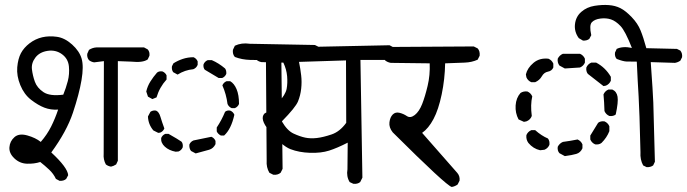

<svg xmlns="http://www.w3.org/2000/svg" viewBox="-20 -741 2742 766"><path d="M217.8 -19.5 203.1 -27.3Q193.4 -47.9 176.3 -64Q159.2 -80.1 140.6 -94.7Q116.2 -86.9 87.4 -87.9Q58.6 -88.9 37.1 -109.4Q15.6 -129.9 17.6 -153.8Q19.5 -177.7 37.6 -193.8Q55.7 -210 88.9 -200.7Q122.1 -191.4 142.6 -174.8Q168 -204.1 184.1 -236.3Q200.2 -268.6 211.9 -303.7Q182.6 -301.8 157.2 -311.5Q131.8 -321.3 104 -342.8Q76.2 -364.3 61 -401.4Q45.9 -438.5 48.8 -472.7Q51.8 -506.8 63.5 -528.8Q75.2 -550.8 98.1 -568.4Q121.1 -585.9 148.4 -592.3Q175.8 -598.6 207 -594.2Q238.3 -589.8 267.6 -563.5Q296.9 -537.1 305.7 -506.8Q314.5 -476.6 305.2 -421.4Q295.9 -366.2 271 -291.5Q246.1 -216.8 184.6 -132.8Q250 -72.3 252 -42L244.1 -27.3Q234.4 -18.6 217.8 -19.5ZM422.9 -76.2Q411.1 -78.1 402.3 -85Q391.6 -104.5 393.6 -127.9L394.5 -497.1L355.5 -492.2Q343.8 -494.1 335 -501Q326.2 -511.7 328.1 -526.4L335 -542Q348.6 -550.8 364.3 -551.8H554.7L569.3 -543.9Q578.1 -534.2 576.2 -518.6L569.3 -503.9Q549.8 -490.2 503.9 -495.1L450.2 -497.1V-99.6L443.4 -85Q432.6 -78.1 422.9 -76.2ZM232.4 -363.3Q243.2 -389.6 250.5 -417.5Q257.8 -445.3 254.9 -476.1Q252 -506.8 227.1 -524.9Q202.1 -543 169.9 -538.1Q137.7 -533.2 121.1 -511.2Q104.5 -489.3 107.4 -464.4Q110.4 -439.5 119.1 -415Q127.9 -390.6 153.3 -373.5Q178.7 -356.4 232.4 -363.3Z M1070.3 -43.9 1054.7 -51.8Q1042 -73.2 1043.9 -100.6L1041 -501Q1009.8 -501 977.5 -502Q945.3 -502.9 917 -513.7Q907.2 -524.4 909.2 -542L917 -558.6Q943.4 -571.3 976.6 -566.4L1236.3 -561.5L1252 -553.7Q1261.7 -542 1259.8 -524.4L1252 -508.8Q1241.2 -501 1228.5 -500H1102.5L1107.4 -67.4L1099.6 -51.8Q1087.9 -42 1070.3 -43.9ZM760.7 -128.9 742.2 -138.7Q734.4 -148.4 735.4 -164.1Q740.2 -175.8 752 -180.7Q788.1 -187.5 823.2 -195.3Q835 -190.4 839.8 -178.7V-166Q831.1 -148.4 814.5 -143.6ZM680.7 -135.7Q654.3 -140.6 637.7 -155.8Q621.1 -170.9 623 -190.4Q627.9 -202.1 639.6 -207H652.3Q690.4 -185.5 704.1 -175.8Q710.9 -168 709 -153.3Q704.1 -141.6 692.4 -136.7ZM861.3 -200.2Q849.6 -206.1 844.7 -216.8V-232.4Q864.3 -261.7 877.9 -294.9Q885.7 -301.8 898.4 -299.8Q910.2 -294.9 915 -283.2Q902.3 -225.6 874 -200.2ZM611.3 -210.9 591.8 -220.7Q571.3 -245.1 570.3 -276.4L580.1 -294.9Q589.8 -301.8 602.5 -299.8Q614.3 -294.9 620.1 -274.9Q626 -254.9 635.7 -228.5Q630.9 -216.8 619.1 -211.9ZM904.3 -309.6Q892.6 -314.5 887.7 -326.2Q882.8 -365.2 867.2 -400.4Q872.1 -412.1 883.8 -417H898.4Q914.1 -408.2 923.8 -385.3Q933.6 -362.3 933.6 -326.2Q928.7 -314.5 917 -309.6ZM587.9 -345.7 570.3 -355.5 563.5 -376Q568.4 -397.5 580.1 -416Q591.8 -434.6 606.4 -451.2Q614.3 -458 627.9 -456.1Q639.6 -451.2 644.5 -440.4V-423.8Q616.2 -392.6 604.5 -352.5ZM852.5 -429.7 796.9 -462.9Q790 -471.7 792 -484.4Q796.9 -496.1 808.6 -501H825.2Q852.5 -489.3 877.9 -467.8Q883.8 -460 882.8 -446.3Q877.9 -434.6 866.2 -429.7ZM688.5 -443.4 670.9 -453.1Q664.1 -462.9 666 -476.6L671.9 -488.3Q688.5 -499 709 -505.9Q729.5 -512.7 752 -512.7Q763.7 -507.8 768.6 -496.1V-482.4Q763.7 -469.7 751 -464.8Q717.8 -461.9 688.5 -443.4Z M1389.6 -7.8 1375 -14.6Q1361.3 -37.1 1366.2 -65.4L1367.2 -171.9Q1325.2 -150.4 1293 -140.1Q1260.7 -129.9 1216.8 -131.3Q1172.9 -132.8 1138.7 -146Q1104.5 -159.2 1053.7 -219.7Q1014.6 -266.6 1035.2 -288.1Q1061.5 -300.8 1090.3 -332Q1119.1 -363.3 1123.5 -386.2Q1127.9 -409.2 1125.5 -437Q1123 -464.8 1110.4 -491.2L1023.4 -493.2Q1011.7 -495.1 1002.9 -502.9Q994.1 -512.7 995.1 -529.3L1002.9 -544.9Q1031.2 -555.7 1054.7 -552.7Q1078.1 -549.8 1534.2 -560.5L1548.8 -552.7Q1558.6 -543 1556.6 -525.4L1548.8 -510.7Q1539.1 -502.9 1526.4 -502H1418L1425.8 -32.2L1417 -14.6Q1406.2 -5.9 1389.6 -7.8ZM1361.3 -251 1360.4 -500 1172.9 -494.1Q1178.7 -465.8 1181.6 -439.9Q1184.6 -414.1 1181.6 -387.2Q1178.7 -360.4 1168.9 -336.4Q1159.2 -312.5 1104.5 -256.8Q1126 -219.7 1151.4 -208Q1176.8 -196.3 1197.8 -191.9Q1218.8 -187.5 1244.1 -190.4Q1269.5 -193.4 1302.7 -204.6Q1335.9 -215.8 1361.3 -251Z M1782.2 4.9Q1759.8 -1 1546.9 -212.9Q1531.2 -232.4 1533.7 -252.9Q1536.1 -273.4 1546.9 -284.2Q1557.6 -294.9 1573.7 -291Q1589.8 -287.1 1603.5 -277.8Q1617.2 -268.6 1634.8 -282.2Q1652.3 -295.9 1664.1 -325.7Q1675.8 -355.5 1686 -398.4Q1696.3 -441.4 1694.3 -488.3L1539.1 -490.2Q1526.4 -492.2 1516.6 -500Q1507.8 -512.7 1508.8 -529.3L1516.6 -545.9Q1527.3 -555.7 1544.9 -553.7L1870.1 -555.7L1885.7 -547.9Q1895.5 -537.1 1893.6 -518.6L1885.7 -502.9Q1862.3 -492.2 1833.5 -491.2Q1804.7 -490.2 1755.9 -488.3Q1754.9 -425.8 1742.2 -364.7Q1729.5 -303.7 1709.5 -266.1Q1689.5 -228.5 1664.1 -210.9L1804.7 -50.8Q1815.4 -38.1 1813.5 -20.5L1805.7 -4.9Q1794.9 2.9 1782.2 4.9Z M2559.6 -74.2 2545.9 -81.1Q2533.2 -104.5 2535.2 -133.8Q2531.2 -304.7 2527.8 -356.9Q2524.4 -409.2 2520.5 -495.1Q2492.2 -495.1 2479 -495.6Q2465.8 -496.1 2440.4 -505.9Q2431.6 -515.6 2433.6 -531.2L2440.4 -545.9Q2464.8 -557.6 2501 -549.8Q2474.6 -617.2 2455.6 -637.2Q2436.5 -657.2 2417.5 -663.6Q2398.4 -669.9 2375.5 -667Q2352.5 -664.1 2341.3 -652.3Q2330.1 -640.6 2338.9 -600.6L2331.1 -585.9Q2321.3 -578.1 2305.7 -579.1L2289.1 -588.9Q2270.5 -614.3 2273.9 -644.5Q2277.3 -674.8 2299.3 -693.8Q2321.3 -712.9 2352.1 -717.8Q2382.8 -722.7 2408.7 -720.7Q2434.6 -718.8 2455.1 -708.5Q2475.6 -698.2 2500 -672.9Q2524.4 -647.5 2535.6 -619.6Q2546.9 -591.8 2558.6 -548.8L2680.7 -545.9L2694.3 -539.1Q2703.1 -528.3 2701.2 -512.7L2694.3 -499Q2684.6 -492.2 2672.9 -490.2L2576.2 -493.2Q2585 -371.1 2586.4 -332Q2587.9 -293 2592.8 -95.7L2585.9 -81.1Q2575.2 -73.2 2559.6 -74.2ZM2233.4 -118.2 2211.9 -129.9Q2203.1 -139.6 2205.1 -155.3Q2211.9 -168.9 2225.6 -174.8Q2254.9 -178.7 2284.2 -184.6Q2297.9 -178.7 2303.7 -165V-149.4Q2295.9 -131.8 2279.3 -127Q2262.7 -122.1 2233.4 -118.2ZM2134.8 -141.6Q2107.4 -147.5 2087.9 -170.9Q2078.1 -184.6 2080.1 -202.1Q2085.9 -215.8 2099.6 -221.7H2115.2Q2140.6 -199.2 2166 -188.5Q2173.8 -178.7 2171.9 -163.1Q2166 -149.4 2152.3 -143.6ZM2354.5 -165Q2340.8 -170.9 2335 -184.6V-200.2L2366.2 -251Q2376 -258.8 2391.6 -256.8Q2405.3 -251 2411.1 -237.3V-217.8Q2401.4 -192.4 2379.9 -170.9Q2370.1 -163.1 2354.5 -165ZM2070.3 -254.9 2048.8 -264.6Q2035.2 -290 2037.1 -320.3Q2039.1 -350.6 2056.6 -370.1Q2068.4 -377.9 2084 -376Q2097.7 -370.1 2103.5 -356.4Q2095.7 -323.2 2101.6 -278.3Q2095.7 -262.7 2080.1 -256.8ZM2411.1 -278.3Q2397.5 -284.2 2391.6 -297.9Q2390.6 -334 2387.7 -364.3Q2393.6 -377.9 2407.2 -383.8H2422.9Q2440.4 -376 2443.8 -355Q2447.3 -334 2436.5 -284.2Q2426.8 -276.4 2411.1 -278.3ZM2387.7 -397.5 2325.2 -446.3Q2317.4 -456.1 2319.3 -471.7Q2325.2 -485.4 2338.9 -491.2H2358.4Q2395.5 -471.7 2417 -434.6V-418.9Q2411.1 -405.3 2397.5 -399.4ZM2099.6 -413.1Q2085.9 -418.9 2080.1 -432.6L2078.1 -444.3Q2084 -469.7 2108.4 -490.2Q2132.8 -510.7 2168 -506.8Q2181.6 -501 2187.5 -487.3V-471.7Q2181.6 -458 2166 -455.1Q2150.4 -452.1 2141.6 -436.5Q2132.8 -420.9 2115.2 -413.1ZM2233.4 -467.8 2211.9 -479.5Q2203.1 -491.2 2205.1 -506.8Q2211.9 -520.5 2225.6 -526.4H2293.9Q2307.6 -520.5 2313.5 -506.8V-491.2Q2307.6 -477.5 2293.9 -471.7Z"/></svg>

Font: JasonHandwriting1
Style: Regular
Weight: 400
Version: Version 1.48.20